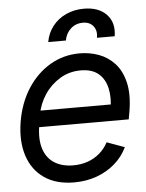

<svg xmlns="http://www.w3.org/2000/svg" viewBox="-54 -791 643 846"><g transform="rotate(-5 268.0 -367.5)"><path d="M240.7 11.7Q160.6 11.7 108.4 -24.4Q56.2 -60.5 35.2 -124.8Q14.2 -189 27.8 -273.9Q41.5 -356.4 81.5 -419.2Q121.6 -481.9 181.2 -517.3Q240.7 -552.7 313 -552.7Q356.9 -552.7 397.2 -538.1Q437.5 -523.4 467.3 -491Q497.1 -458.5 509.5 -406Q522 -353.5 509.3 -277.3L503.4 -244.1H82.5L94.7 -316.4H470.7L427.2 -292Q436.5 -346.7 427 -388.4Q417.5 -430.2 388.9 -453.9Q360.4 -477.5 311 -477.5Q259.8 -477.5 218.5 -452.1Q177.2 -426.8 150.6 -386.5Q124 -346.2 116.2 -300.8L108.4 -252.9Q98.1 -190.9 111.8 -148.7Q125.5 -106.4 159.4 -85Q193.4 -63.5 242.7 -63.5Q276.9 -63.5 306.4 -73.7Q335.9 -84 359.1 -103.8Q382.3 -123.5 397.5 -151.9L475.6 -123.5Q456.1 -82.5 421.4 -52.2Q386.7 -22 340.8 -5.1Q294.9 11.7 240.7 11.7ZM179.7 -614.3Q186.5 -653.8 210 -683.8Q233.4 -713.9 269.3 -730.5Q305.2 -747.1 348.6 -747.1Q414.1 -747.1 448.7 -710.4Q483.4 -673.8 473.6 -614.3H395.5Q400.9 -646 385 -666Q369.1 -686 338.4 -686Q307.6 -686 285.4 -666Q263.2 -646 257.8 -614.3Z"/></g></svg>

Font: Inter Tight
Style: Italic
Weight: 400
Italic angle: -9.39999°
Designer: Rasmus Andersson
Foundry: rsms
Version: Version 3.002